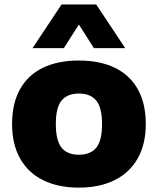

<svg xmlns="http://www.w3.org/2000/svg" viewBox="-20 -828 706 858"><path d="M34 -273.5Q34 -365 69 -428.5Q104 -492 171 -524.8Q238 -557.5 332.5 -557.5Q427 -557.5 494 -524.8Q561 -492 596.2 -428.5Q631.5 -365 631.5 -274Q631.5 -183.5 595 -119.5Q558.5 -55.5 491.2 -22.5Q424 10.5 332.5 10.5Q241 10.5 173.8 -22.2Q106.5 -55 70.2 -119Q34 -183 34 -273.5ZM436 -273Q436 -347 410.2 -378.5Q384.5 -410 332.5 -410Q281 -410 255.2 -378.8Q229.5 -347.5 229.5 -274Q229.5 -200 255 -168.2Q280.5 -136.5 332.5 -136.5Q384.5 -136.5 410.2 -168Q436 -199.5 436 -273ZM539.5 -613H399.5L332.5 -718.5L265.5 -613H125.5L255 -808H410Z"/></svg>

Font: Encode Sans Semi Expanded ExBd
Style: Regular
Weight: 800
Width: 6
Designer: Multiple Designers
Foundry: Impallari Type
Version: Version 2.000